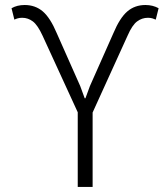

<svg xmlns="http://www.w3.org/2000/svg" viewBox="-20 -736 654 756"><path d="M286.1 0V-293.9L147.5 -595.7Q128.4 -637.2 109.4 -651.6Q90.3 -666 67.4 -666Q57.1 -666 49.1 -663.6Q41 -661.1 36.6 -658.7L25.4 -703.6Q47.4 -716.3 77.1 -716.3Q119.1 -716.3 148.7 -690.9Q178.2 -665.5 203.6 -605L295.9 -397L313.5 -349.1H316.4L334 -397L426.3 -605Q451.7 -665.5 481.2 -690.9Q510.7 -716.3 552.7 -716.3Q581.5 -716.3 604.5 -703.6L593.3 -658.7Q588.4 -661.1 580.3 -663.6Q572.3 -666 562.5 -666Q539.1 -666 519.8 -651.6Q500.5 -637.2 482.4 -595.7L344.7 -293V0Z"/></svg>

Font: Roboto Slab Light
Style: Regular
Weight: 300
Designer: Google
Version: Version 2.000; ttfautohint (v1.8.1.43-b0c9)